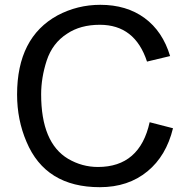

<svg xmlns="http://www.w3.org/2000/svg" viewBox="-20 -765 779 798"><path d="M699 -232Q671 -117 593 -53Q513 13 395 13Q169 13 90 -176Q51 -267 51 -372Q51 -609 219 -701Q302 -745 397 -745Q506 -745 581 -690Q656 -635 687 -532L591 -509Q541 -662 395 -662Q314 -662 259 -625Q198 -586 174 -513Q151 -442 151 -373Q151 -172 263 -105Q321 -71 387 -71Q561 -71 602 -257Z"/></svg>

Font: MongolianScript
Style: Regular
Weight: 400
Designer: Bolorsoft LLC, NUM
Foundry: Bolorsoft LLC
Version: Version 3.2